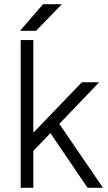

<svg xmlns="http://www.w3.org/2000/svg" viewBox="-20 -890 510 910"><path d="M78 0H138V-175L219 -259L395 0H468L261 -303L450 -500H368L138 -261V-700H78ZM75 -744H151L273 -870H184Z"/></svg>

Font: Unageo Variable
Style: Regular
Weight: 300
Designer: Richard Sepsi
Foundry: Richard Sepsi
Version: Version 2.200